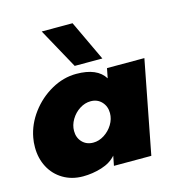

<svg xmlns="http://www.w3.org/2000/svg" viewBox="-103 -774 838 878"><g transform="rotate(-15 316.0 -334.5)"><path d="M5 -175Q5 -200 9 -220Q20 -281 59.5 -334Q99 -387 156 -419Q213 -451 274 -451Q373 -451 408 -394L417 -440H594L509 0H332L341 -46Q316 -17 272.5 -3.5Q229 10 184 10Q131 10 90 -14.5Q49 -39 27 -81Q5 -123 5 -175ZM269 -127Q296 -127 321 -143Q346 -159 361.5 -184.5Q377 -210 377 -238Q377 -270 357 -291.5Q337 -313 305 -313Q278 -313 253 -297Q228 -281 212.5 -255Q197 -229 197 -201Q197 -169 217 -148Q237 -127 269 -127ZM172 -679H318L408 -488H277Z"/></g></svg>

Font: Teachers ExtraBold
Style: Italic
Weight: 800
Designer: Alfredo Marco Pradil & Chank Diesel
Version: Version 0.009